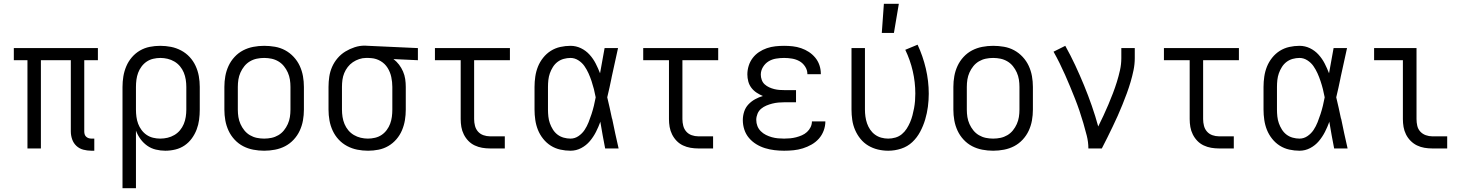

<svg xmlns="http://www.w3.org/2000/svg" viewBox="-20 -784 7740 1014"><path d="M478 12H463Q441 12 420 6.5Q399 1 383.5 -13.5Q368 -28 361 -48.5Q354 -69 354 -90V-466H196V0H125V-466H53V-530H497V-466H425V-90Q425 -82 427 -75Q429 -68 434.5 -62.5Q440 -57 447.5 -54.5Q455 -52 463 -52H478Z M627 210V-325Q627 -353 631.5 -380.5Q636 -408 647 -434Q658 -460 676.5 -481.5Q695 -503 719 -517Q743 -531 770.5 -536.5Q798 -542 826 -542Q855 -542 883 -536.5Q911 -531 936.5 -517.5Q962 -504 981.5 -483Q1001 -462 1013 -436Q1025 -410 1030 -382Q1035 -354 1035 -325V-205Q1035 -178 1031.5 -151.5Q1028 -125 1018.5 -100Q1009 -75 993 -53Q977 -31 955 -16Q933 -1 906.5 5.5Q880 12 853 12Q828 12 803 6Q778 0 757.5 -14.5Q737 -29 722 -49.5Q707 -70 698 -94V210ZM826 -52Q846 -52 865 -56.5Q884 -61 901 -71Q918 -81 930.5 -96Q943 -111 950.5 -129Q958 -147 961 -166.5Q964 -186 964 -205V-325Q964 -344 961 -363.5Q958 -383 950.5 -401Q943 -419 930.5 -434Q918 -449 901 -459Q884 -469 865 -473.5Q846 -478 827 -478Q808 -478 789 -473.5Q770 -469 754.5 -458.5Q739 -448 727.5 -432.5Q716 -417 709.5 -399.5Q703 -382 700.5 -363Q698 -344 698 -325V-205Q698 -186 700.5 -167Q703 -148 709.5 -130.5Q716 -113 727.5 -97.5Q739 -82 754.5 -71.5Q770 -61 788.5 -56.5Q807 -52 826 -52Z M1375 12Q1346 12 1317.5 6.5Q1289 1 1264 -12Q1239 -25 1219 -46.5Q1199 -68 1187 -94Q1175 -120 1170 -148Q1165 -176 1165 -205V-325Q1165 -354 1170 -382Q1175 -410 1187 -436Q1199 -462 1219 -483.5Q1239 -505 1264 -518Q1289 -531 1317.5 -536.5Q1346 -542 1375 -542Q1404 -542 1432.5 -537Q1461 -532 1486 -518.5Q1511 -505 1531 -483.5Q1551 -462 1563 -436Q1575 -410 1580 -382Q1585 -354 1585 -325V-205Q1585 -176 1580 -148Q1575 -120 1563 -94Q1551 -68 1531 -46.5Q1511 -25 1486 -12Q1461 1 1432.5 6.5Q1404 12 1375 12ZM1375 -52Q1395 -52 1414 -56Q1433 -60 1450 -70Q1467 -80 1479.5 -95.5Q1492 -111 1500 -129Q1508 -147 1511 -166Q1514 -185 1514 -205V-325Q1514 -345 1511 -364Q1508 -383 1500 -401Q1492 -419 1479.5 -434.5Q1467 -450 1450 -460Q1433 -470 1414 -474Q1395 -478 1375 -478Q1355 -478 1336 -474Q1317 -470 1300 -460Q1283 -450 1270.5 -434.5Q1258 -419 1250 -401Q1242 -383 1239 -364Q1236 -345 1236 -325V-205Q1236 -185 1239 -166Q1242 -147 1250 -129Q1258 -111 1270.5 -95.5Q1283 -80 1300 -70Q1317 -60 1336 -56Q1355 -52 1375 -52Z M1924 12Q1895 12 1867 6.5Q1839 1 1813.5 -12.5Q1788 -26 1768.5 -47Q1749 -68 1737 -94Q1725 -120 1720 -148Q1715 -176 1715 -205V-325Q1715 -352 1719 -379Q1723 -406 1734 -431Q1745 -456 1763 -477Q1781 -498 1804 -512Q1827 -526 1853 -534.5Q1879 -543 1906 -543Q1911 -543 1915.5 -542.5Q1920 -542 1925 -542L2187 -530V-466L2058 -472Q2075 -459 2087.5 -442.5Q2100 -426 2108.5 -406.5Q2117 -387 2120 -366.5Q2123 -346 2123 -325V-205Q2123 -177 2118.5 -149.5Q2114 -122 2103 -96Q2092 -70 2073.5 -48.5Q2055 -27 2031 -13Q2007 1 1979.5 6.5Q1952 12 1924 12ZM1923 -52Q1942 -52 1961 -56.5Q1980 -61 1995.5 -71.5Q2011 -82 2022.5 -97.5Q2034 -113 2040.5 -130.5Q2047 -148 2049.5 -167Q2052 -186 2052 -205V-325Q2052 -351 2046.5 -377Q2041 -403 2027 -425.5Q2013 -448 1990 -461.5Q1967 -475 1941 -477L1925 -478H1913Q1895 -478 1877 -472Q1859 -466 1843.5 -455.5Q1828 -445 1816.5 -430Q1805 -415 1798 -398Q1791 -381 1788.5 -362.5Q1786 -344 1786 -325V-205Q1786 -186 1789 -166.5Q1792 -147 1799.5 -129Q1807 -111 1819.5 -96Q1832 -81 1849 -71Q1866 -61 1885 -56.5Q1904 -52 1923 -52Z M2646 0H2568Q2547 0 2526.5 -3.5Q2506 -7 2487 -16Q2468 -25 2453.5 -40Q2439 -55 2429.5 -74Q2420 -93 2416.5 -113.5Q2413 -134 2413 -155V-466H2277V-530H2673V-466H2484V-155Q2484 -137 2488.5 -119.5Q2493 -102 2504.5 -89Q2516 -76 2533 -70Q2550 -64 2568 -64H2646Z M2993 12Q2966 12 2939 6Q2912 0 2889 -14.5Q2866 -29 2848.5 -51Q2831 -73 2821 -98Q2811 -123 2807 -150.5Q2803 -178 2803 -205V-325Q2803 -352 2807 -379.5Q2811 -407 2821 -432Q2831 -457 2848.5 -479Q2866 -501 2889 -515.5Q2912 -530 2939 -536Q2966 -542 2993 -542Q3022 -542 3048 -529.5Q3074 -517 3093.5 -495.5Q3113 -474 3126 -448.5Q3139 -423 3149 -397Q3155 -430 3161 -463.5Q3167 -497 3173 -530H3244Q3235 -491 3227 -452.5Q3219 -414 3210 -375V-374Q3205 -348 3199 -322Q3193 -296 3187 -270Q3194 -242 3200 -214Q3206 -186 3212 -158L3213 -157Q3221 -117 3229.5 -78Q3238 -39 3247 0H3176Q3169 -34 3163 -68.5Q3157 -103 3151 -138V-142Q3141 -114 3127.5 -87.5Q3114 -61 3095 -38.5Q3076 -16 3049.5 -2Q3023 12 2993 12ZM2993 -52Q3016 -52 3035.5 -65.5Q3055 -79 3067.5 -98Q3080 -117 3088.5 -138.5Q3097 -160 3104 -181.5Q3111 -203 3116.5 -225.5Q3122 -248 3126 -270Q3122 -292 3116.5 -313.5Q3111 -335 3104 -356Q3097 -377 3088 -397Q3079 -417 3066.5 -435Q3054 -453 3034.5 -465.5Q3015 -478 2993 -478Q2975 -478 2957 -473Q2939 -468 2924.5 -457Q2910 -446 2900 -430Q2890 -414 2884 -397Q2878 -380 2876 -361.5Q2874 -343 2874 -325V-205Q2874 -187 2876 -168.5Q2878 -150 2884 -133Q2890 -116 2900 -100Q2910 -84 2924.5 -73Q2939 -62 2957 -57Q2975 -52 2993 -52Z M3746 0H3668Q3647 0 3626.5 -3.5Q3606 -7 3587 -16Q3568 -25 3553.5 -40Q3539 -55 3529.5 -74Q3520 -93 3516.5 -113.5Q3513 -134 3513 -155V-466H3377V-530H3773V-466H3584V-155Q3584 -137 3588.5 -119.5Q3593 -102 3604.5 -89Q3616 -76 3633 -70Q3650 -64 3668 -64H3746Z M4121 12Q4096 12 4070.5 9Q4045 6 4020.5 -1.5Q3996 -9 3974 -22.5Q3952 -36 3935.5 -55.5Q3919 -75 3911 -99.5Q3903 -124 3903 -150Q3903 -172 3910 -194Q3917 -216 3932.5 -232.5Q3948 -249 3968 -260Q3988 -271 4009 -277Q3992 -284 3976 -294.5Q3960 -305 3948.5 -320Q3937 -335 3932 -353.5Q3927 -372 3927 -391Q3927 -414 3934 -436.5Q3941 -459 3955 -477.5Q3969 -496 3988.5 -509Q4008 -522 4030 -529.5Q4052 -537 4075 -539.5Q4098 -542 4121 -542Q4144 -542 4166.5 -539.5Q4189 -537 4211 -529.5Q4233 -522 4252 -509.5Q4271 -497 4285.5 -479.5Q4300 -462 4307.5 -440Q4315 -418 4315 -395V-392H4244V-394Q4244 -414 4232 -432.5Q4220 -451 4202 -461Q4184 -471 4163 -474.5Q4142 -478 4121 -478Q4100 -478 4078.5 -474.5Q4057 -471 4039 -460Q4021 -449 4009.5 -430Q3998 -411 3998 -390Q3998 -376 4003 -362Q4008 -348 4018.5 -338.5Q4029 -329 4042 -323Q4055 -317 4069 -313.5Q4083 -310 4097 -309Q4111 -308 4125 -308H4184V-244H4125Q4108 -244 4091.5 -242.5Q4075 -241 4059 -237Q4043 -233 4027.5 -226.5Q4012 -220 3999.5 -209.5Q3987 -199 3980.5 -183Q3974 -167 3974 -151Q3974 -134 3980 -118.5Q3986 -103 3998 -91Q4010 -79 4025 -71.5Q4040 -64 4056 -59.5Q4072 -55 4088.5 -53.5Q4105 -52 4121 -52Q4137 -52 4153 -53.5Q4169 -55 4184.5 -59Q4200 -63 4215 -69.5Q4230 -76 4242 -87Q4254 -98 4261 -112.5Q4268 -127 4268 -143H4339Q4339 -118 4330 -94Q4321 -70 4304.5 -51.5Q4288 -33 4266 -20.5Q4244 -8 4220 -0.5Q4196 7 4171 9.5Q4146 12 4121 12Z M4671 12Q4643 12 4616 5.5Q4589 -1 4565.5 -15Q4542 -29 4524.5 -50.5Q4507 -72 4496 -97.5Q4485 -123 4481 -150.5Q4477 -178 4477 -205V-530H4548V-205Q4548 -187 4550.5 -168.5Q4553 -150 4559 -132.5Q4565 -115 4575.5 -99.5Q4586 -84 4601 -73Q4616 -62 4634 -57Q4652 -52 4671 -52Q4690 -52 4709 -57.5Q4728 -63 4743 -75.5Q4758 -88 4768.5 -104.5Q4779 -121 4786.5 -138.5Q4794 -156 4799 -175Q4804 -194 4807.5 -213Q4811 -232 4812.5 -251Q4814 -270 4814 -290Q4814 -350 4800.5 -408.5Q4787 -467 4761 -521L4826 -548Q4854 -488 4869.5 -422Q4885 -356 4885 -289Q4885 -255 4880.5 -220.5Q4876 -186 4866 -152.5Q4856 -119 4839.5 -88Q4823 -57 4798 -33.5Q4773 -10 4739.5 1Q4706 12 4671 12ZM4637 -610 4648 -764H4727L4701 -610Z M5225 12Q5196 12 5167.5 6.5Q5139 1 5114 -12Q5089 -25 5069 -46.5Q5049 -68 5037 -94Q5025 -120 5020 -148Q5015 -176 5015 -205V-325Q5015 -354 5020 -382Q5025 -410 5037 -436Q5049 -462 5069 -483.5Q5089 -505 5114 -518Q5139 -531 5167.5 -536.5Q5196 -542 5225 -542Q5254 -542 5282.5 -537Q5311 -532 5336 -518.5Q5361 -505 5381 -483.5Q5401 -462 5413 -436Q5425 -410 5430 -382Q5435 -354 5435 -325V-205Q5435 -176 5430 -148Q5425 -120 5413 -94Q5401 -68 5381 -46.5Q5361 -25 5336 -12Q5311 1 5282.5 6.5Q5254 12 5225 12ZM5225 -52Q5245 -52 5264 -56Q5283 -60 5300 -70Q5317 -80 5329.5 -95.5Q5342 -111 5350 -129Q5358 -147 5361 -166Q5364 -185 5364 -205V-325Q5364 -345 5361 -364Q5358 -383 5350 -401Q5342 -419 5329.5 -434.5Q5317 -450 5300 -460Q5283 -470 5264 -474Q5245 -478 5225 -478Q5205 -478 5186 -474Q5167 -470 5150 -460Q5133 -450 5120.5 -434.5Q5108 -419 5100 -401Q5092 -383 5089 -364Q5086 -345 5086 -325V-205Q5086 -185 5089 -166Q5092 -147 5100 -129Q5108 -111 5120.5 -95.5Q5133 -80 5150 -70Q5167 -60 5186 -56Q5205 -52 5225 -52Z M5799 0H5728Q5728 -34 5719.5 -67.5Q5711 -101 5701.5 -133.5Q5692 -166 5681 -198.5Q5670 -231 5657.5 -262.5Q5645 -294 5632 -325.5Q5619 -357 5605 -388.5Q5591 -420 5576 -450.5Q5561 -481 5544 -511L5606 -542Q5634 -492 5658.5 -439.5Q5683 -387 5705 -333.5Q5727 -280 5746 -225.5Q5765 -171 5780 -116Q5794 -144 5807.5 -173Q5821 -202 5833.5 -231.5Q5846 -261 5857.5 -291Q5869 -321 5878.5 -351.5Q5888 -382 5895 -413.5Q5902 -445 5902 -477V-530H5973V-477Q5973 -445 5966.5 -413.5Q5960 -382 5951 -351.5Q5942 -321 5931 -291Q5920 -261 5908 -231.5Q5896 -202 5883 -172.5Q5870 -143 5856 -114.5Q5842 -86 5828 -57Q5814 -28 5799 0Z M6496 0H6418Q6397 0 6376.5 -3.5Q6356 -7 6337 -16Q6318 -25 6303.5 -40Q6289 -55 6279.5 -74Q6270 -93 6266.5 -113.5Q6263 -134 6263 -155V-466H6127V-530H6523V-466H6334V-155Q6334 -137 6338.5 -119.5Q6343 -102 6354.5 -89Q6366 -76 6383 -70Q6400 -64 6418 -64H6496Z M6843 12Q6816 12 6789 6Q6762 0 6739 -14.5Q6716 -29 6698.5 -51Q6681 -73 6671 -98Q6661 -123 6657 -150.5Q6653 -178 6653 -205V-325Q6653 -352 6657 -379.5Q6661 -407 6671 -432Q6681 -457 6698.5 -479Q6716 -501 6739 -515.5Q6762 -530 6789 -536Q6816 -542 6843 -542Q6872 -542 6898 -529.5Q6924 -517 6943.5 -495.5Q6963 -474 6976 -448.5Q6989 -423 6999 -397Q7005 -430 7011 -463.5Q7017 -497 7023 -530H7094Q7085 -491 7077 -452.5Q7069 -414 7060 -375V-374Q7055 -348 7049 -322Q7043 -296 7037 -270Q7044 -242 7050 -214Q7056 -186 7062 -158L7063 -157Q7071 -117 7079.5 -78Q7088 -39 7097 0H7026Q7019 -34 7013 -68.5Q7007 -103 7001 -138V-142Q6991 -114 6977.5 -87.5Q6964 -61 6945 -38.5Q6926 -16 6899.5 -2Q6873 12 6843 12ZM6843 -52Q6866 -52 6885.5 -65.5Q6905 -79 6917.5 -98Q6930 -117 6938.5 -138.5Q6947 -160 6954 -181.5Q6961 -203 6966.5 -225.5Q6972 -248 6976 -270Q6972 -292 6966.5 -313.5Q6961 -335 6954 -356Q6947 -377 6938 -397Q6929 -417 6916.5 -435Q6904 -453 6884.5 -465.5Q6865 -478 6843 -478Q6825 -478 6807 -473Q6789 -468 6774.5 -457Q6760 -446 6750 -430Q6740 -414 6734 -397Q6728 -380 6726 -361.5Q6724 -343 6724 -325V-205Q6724 -187 6726 -168.5Q6728 -150 6734 -133Q6740 -116 6750 -100Q6760 -84 6774.5 -73Q6789 -62 6807 -57Q6825 -52 6843 -52Z M7623 0H7544Q7523 0 7502.5 -3.5Q7482 -7 7463.5 -16Q7445 -25 7430 -40Q7415 -55 7405.5 -74Q7396 -93 7392.5 -113.5Q7389 -134 7389 -155V-466H7237V-530H7461V-155Q7461 -137 7465 -119.5Q7469 -102 7481 -89Q7493 -76 7510 -70Q7527 -64 7544 -64H7623Z"/></svg>

Font: Lode Term
Style: Regular
Weight: 400
Monospace: yes
Designer: Belleve Invis
Foundry: Belleve Invis
Version: Version 29.2.0